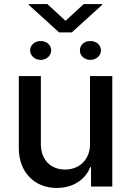

<svg xmlns="http://www.w3.org/2000/svg" viewBox="-20 -922 648 949"><path d="M425 -209C425 -135 374 -84 302 -84C229 -84 182 -134 182 -209V-546H73V-189C73 -73 149 7 260 7C339 7 401 -32 426 -96H430V0H535V-546H425ZM122 -898 272 -762H335L485 -898V-902H394L304 -819L214 -902H122ZM129 -673C129 -647 152 -626 181 -626C209 -626 233 -646 233 -673C233 -699 210 -720 181 -719C152 -720 129 -699 129 -673ZM375 -673C374 -647 398 -626 426 -626C456 -626 479 -647 479 -673C479 -699 456 -720 426 -719C398 -720 374 -699 375 -673Z"/></svg>

Font: Wafeq Medium
Style: Regular
Weight: 500
Designer: Rasmus Andersson & Azza Alameddine
Foundry: Google & TypeTogether
Version: Version 3.000;January 28, 2025;FontCreator 15.0.0.3014 64-bi